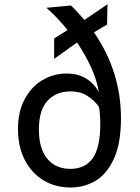

<svg xmlns="http://www.w3.org/2000/svg" viewBox="-20 -848 640 876"><path d="M408.5 -700.5Q532 -522 532 -308Q532 -195 500 -124.5Q468 -54 416.2 -23.2Q364.5 7.5 301.5 7.5Q233 7.5 178.8 -25Q124.5 -57.5 93.2 -118Q62 -178.5 62 -260.5Q62 -338.5 92.8 -395.8Q123.5 -453 174 -482.8Q224.5 -512.5 283.5 -512.5Q335.5 -512.5 372.5 -490Q409.5 -467.5 431 -427.5Q423 -479.5 397 -537.8Q371 -596 331.5 -654L227 -579.5V-672.5L288.5 -711Q242.5 -767.5 192 -812.5L304 -823Q337.5 -790 365 -757L470.5 -828.5L468.5 -736ZM437.5 -283Q437.5 -306 435.2 -332.8Q433 -359.5 430 -362.5Q410 -390.5 378.2 -410.8Q346.5 -431 302 -431Q236.5 -431 197 -388.5Q157.5 -346 157.5 -258Q157.5 -168.5 196.2 -123Q235 -77.5 300.5 -77.5Q368.5 -77.5 403 -126Q437.5 -174.5 437.5 -283Z"/></svg>

Font: SplineSansMono30
Style: Regular
Weight: 400
Designer: Eben Sorkin, Mirko Velimirovic
Foundry: Sorkin Type
Version: Version 1.000